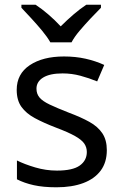

<svg xmlns="http://www.w3.org/2000/svg" viewBox="-20 -837 519 816"><path d="M434 -199Q434 -147 408 -112Q382 -77 334 -59Q286 -41 220 -41Q164 -41 123.5 -50Q83 -59 52 -75V-155Q84 -139 129.5 -125.5Q175 -112 222 -112Q289 -112 319 -133.5Q349 -155 349 -191Q349 -211 338 -227Q327 -243 298.5 -259Q270 -275 217 -295Q165 -315 128 -335Q91 -355 71 -383Q51 -411 51 -455Q51 -523 106.5 -560Q162 -597 252 -597Q301 -597 343.5 -587.5Q386 -578 423 -561L393 -491Q359 -505 322 -515Q285 -525 246 -525Q192 -525 163.5 -507.5Q135 -490 135 -460Q135 -438 148 -422.5Q161 -407 191.5 -392.5Q222 -378 273 -358Q324 -339 360 -319Q396 -299 415 -270.5Q434 -242 434 -199ZM194 -657Q181 -680 159 -706.5Q137 -733 113 -759Q89 -785 71 -804V-817H131Q157 -800 185 -776Q213 -752 238 -725Q265 -752 293 -776Q321 -800 347 -817H409V-804Q390 -785 365.5 -759Q341 -733 318.5 -706.5Q296 -680 284 -657Z"/></svg>

Font: Noto Sans Tamil UI
Style: Regular
Weight: 400
Designer: Jelle Bosma - Monotype Design Team
Foundry: Monotype Imaging Inc.
Version: Version 2.004